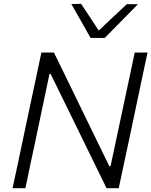

<svg xmlns="http://www.w3.org/2000/svg" viewBox="-20 -989 796 1009"><path d="M46 0Q59 -59.5 70.8 -115Q82.5 -170.5 96.5 -237L146.5 -473Q161 -540.5 173 -597Q184.5 -653.5 197.5 -713H263.5Q310 -617.5 354 -527.5Q398 -437 440 -350.5L554.5 -115.5H561L637 -473Q651.5 -541 663.5 -597Q675.5 -653 688 -713H755.5Q742.5 -653.5 730.5 -597Q718.5 -540.5 704.5 -473L654.5 -236.5Q640.5 -170.5 628.5 -115Q616.5 -59.5 604 0H540Q500.5 -80.5 457.2 -169Q414 -257.5 362 -364L246 -600.5H240L163.5 -236.5Q149 -170 137.5 -115Q126 -60 113.5 0ZM456 -789.5Q431 -834 405.5 -879Q379.5 -924 355 -967.5L406 -969Q429 -934 452.5 -899Q475.5 -864 499 -828.5Q536.5 -864 572.8 -898.2Q609 -932.5 646.5 -967H705Q660.5 -922 618 -878.5Q575 -834.5 530.5 -789.5Z"/></svg>

Font: Heraclito Light
Style: Italic
Weight: 300
Italic angle: -12°
Designer: Kostas Bartsokas (font) & Cristiano Sobral (main changes)
Foundry: Kostas Bartsokas (font) & Cristiano Sobral (main changes)
Version: Version 1.00;July 8, 2020;FontCreator 13.0.0.2655 64-bit